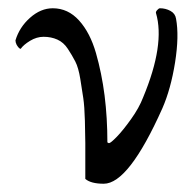

<svg xmlns="http://www.w3.org/2000/svg" viewBox="-20 -442 472 467"><path d="M241.2 -95.7Q244.1 -93.8 245.1 -93.8Q249 -93.8 264.2 -109.4Q279.3 -125 298.8 -152.3Q318.4 -179.7 328.1 -205.1Q381.8 -334 359.4 -410.2Q358.4 -413.1 362.3 -417.5Q366.2 -421.9 369.1 -421.9Q382.8 -421.9 394.5 -415.5Q406.2 -409.2 408.2 -396.5Q416 -354.5 405.8 -290Q395.5 -225.6 375 -178.7Q293 4.9 232.4 4.9Q201.2 4.9 187.5 -6.8Q187.5 -16.6 187.5 -36.1Q187.5 -74.2 187.5 -93.8Q187.5 -113.3 186.5 -148.4Q185.5 -183.6 182.6 -203.1Q179.7 -222.7 175.3 -250Q170.9 -277.3 163.1 -292.5Q155.3 -307.6 145 -323.2Q134.8 -338.9 119.6 -345.7Q104.5 -352.5 85.9 -352.5Q69.3 -352.5 53.2 -342.8Q37.1 -333 30.3 -323.2Q26.4 -323.2 20.5 -333Q17.6 -338.9 17.6 -343.8Q27.3 -376 53.2 -398.9Q79.1 -421.9 108.4 -421.9Q145.5 -421.9 172.4 -392.1Q199.2 -362.3 213.4 -313Q227.5 -263.7 234.4 -209.5Q241.2 -155.3 241.2 -95.7Z"/></svg>

Font: Crimson Text
Style: Regular
Weight: 400
Version: Version 0.13